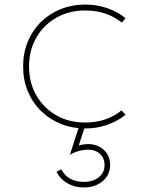

<svg xmlns="http://www.w3.org/2000/svg" viewBox="-20 -548 634 843"><path d="M354.5 16Q297 16 247.2 -4Q197.5 -24 160.2 -60.5Q123 -97 102.2 -146.8Q81.5 -196.5 81.5 -256Q81.5 -316 102.2 -365.8Q123 -415.5 160.2 -452Q197.5 -488.5 247.2 -508.2Q297 -528 354.5 -528Q405.5 -528 451 -512.2Q496.5 -496.5 531.5 -468L514.5 -449Q448 -502 354.5 -502Q283 -502 227.2 -470.2Q171.5 -438.5 139.5 -383Q107.5 -327.5 107.5 -256Q107.5 -185.5 139.2 -129.8Q171 -74 226.8 -42Q282.5 -10 355 -10Q400.5 -10 441 -23.5Q481.5 -37 513.5 -63L531.5 -44Q495.5 -15.5 450.5 0.2Q405.5 16 354.5 16ZM347.5 275Q307.5 275 276 256.8Q244.5 238.5 228 206.5L248.5 195Q278 250.5 348.5 250.5Q389 250.5 414 230Q439 209.5 439 176.5Q439 146.5 419 127.8Q399 109 366.5 109Q348 109 326.2 115Q304.5 121 289 130.5L287.5 129.5L331 -5H357L326 90Q341 87 349.5 85.8Q358 84.5 365.5 84.5Q408.5 84.5 436 110.2Q463.5 136 463.5 176Q463.5 219.5 431 247.2Q398.5 275 347.5 275Z"/></svg>

Font: Spartan Thin Thin
Style: Regular
Weight: 250
Version: Version 1.004